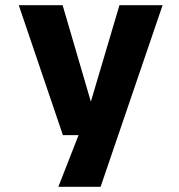

<svg xmlns="http://www.w3.org/2000/svg" viewBox="-20 -520 690 740"><path d="M204.9 200 295.9 -32.7 352.4 0.8H222.4L52.3 -500H221.3L343.1 -84.1H317.1L440.4 -500H606.7L367.7 200Z"/></svg>

Font: Trispace Thin
Style: Regular
Weight: 100
Designer: Tyler Finck
Foundry: Etcetera Type Company
Version: Version 1.210